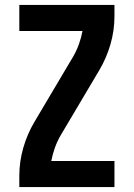

<svg xmlns="http://www.w3.org/2000/svg" viewBox="-20 -755 540 775"><path d="M58 0V-46Q58 -103 74 -158.5Q90 -214 119 -263L275 -526Q289 -550 298.5 -576.5Q308 -603 313 -630H58V-735H442V-689Q442 -632 426 -576.5Q410 -521 381 -472L225 -209Q211 -185 201.5 -158.5Q192 -132 187 -105H442V0Z"/></svg>

Font: Iosevka Term Curly Extrabold
Style: Regular
Weight: 800
Designer: Belleve Invis
Foundry: Belleve Invis
Version: Version 32.3.0